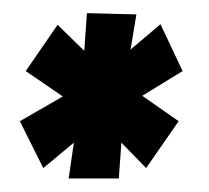

<svg xmlns="http://www.w3.org/2000/svg" viewBox="-20 -714 314 288"><path d="M162.1 -500 158.2 -446.3H83L90.8 -500L44.9 -461.9L9.8 -532.2L74.2 -569.3L18.6 -607.4L66.4 -676.8L106.4 -637.7L110.4 -694.3L184.6 -692.4L175.8 -639.6L220.7 -677.7L253.9 -607.4L193.4 -570.3L248 -532.2L199.2 -461.9Z"/></svg>

Font: Puritan
Style: BoldItalic
Weight: 700
Version: 2.1